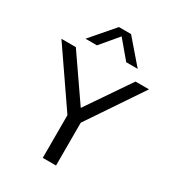

<svg xmlns="http://www.w3.org/2000/svg" viewBox="-205 -908 918 1016"><g transform="rotate(30 254.5 -400.5)"><path d="M216.5 0V-294L234 -235.5L-13 -595H75L271.5 -310.5H245.5L439.5 -595H522L280 -235.5L297.5 -293.5V0ZM97 -659 219.5 -801H293.5L416 -659H346L248 -775.5H265L167 -659Z"/></g></svg>

Font: Encode Sans SC
Style: Regular
Weight: 400
Version: Version 3.002